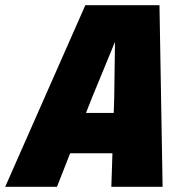

<svg xmlns="http://www.w3.org/2000/svg" viewBox="-57 -718 727 738"><path d="M87 -129 121 -284H548L514 -129ZM271 -698H556L568 0H371L382 -341L385 -557L296 -341L162 0H-37Z"/></svg>

Font: Azeret Mono Thin ExtraBold
Style: Italic
Weight: 800
Italic angle: -12°
Version: Version 1.002